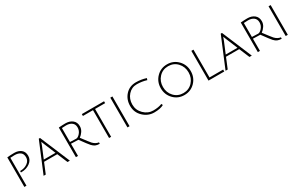

<svg xmlns="http://www.w3.org/2000/svg" viewBox="207 -2139 5577 3629"><g transform="rotate(-30 2995.0 -324.5)"><path d="M120 0V-645Q195 -653 278.5 -653Q362 -653 420 -608.5Q478 -564 478 -474Q478 -384 399 -326.5Q320 -269 212 -269Q207 -269 201 -269V-301Q205 -301 208 -301Q297 -301 363 -348Q429 -395 429 -470Q429 -545 382.5 -579Q336 -613 260 -613Q220 -613 166 -609V0Z M680 -225 587 0H540L812 -653H839L1113 0H1062L968 -225ZM823 -579Q808 -534 796 -504L696 -264H952L853 -503Q830 -559 823 -579Z M1245 0V-646Q1331 -653 1391 -653Q1483 -653 1543 -605.5Q1603 -558 1603 -470Q1603 -411 1569 -361Q1535 -311 1492 -280Q1611 -122 1639 -91Q1696 -32 1763 -24L1762 7Q1706 6 1671 -9.5Q1636 -25 1601.5 -62Q1567 -99 1450 -261Q1369 -261 1291 -266V0ZM1425 -299Q1464 -299 1509 -351Q1554 -403 1554 -472Q1554 -541 1507 -577Q1460 -613 1385 -613Q1345 -613 1291 -609V-304Q1363 -299 1425 -299Z M1969 -608H1749V-649H2234V-608H2014V0H1969Z M2370 0V-649H2416V0Z M3161 -32Q3086 10 2952.5 10Q2819 10 2717.5 -86Q2616 -182 2616 -324.5Q2616 -467 2704.5 -563Q2793 -659 2933 -659Q3046 -659 3154 -624L3142 -586Q3038 -618 2927 -618Q2816 -618 2740.5 -533.5Q2665 -449 2665 -326.5Q2665 -204 2752.5 -118Q2840 -32 2955 -32Q3070 -32 3146 -64Z M3612 10Q3473 10 3379 -87Q3285 -184 3285 -324.5Q3285 -465 3379 -562Q3473 -659 3612 -659Q3751 -659 3845 -562Q3939 -465 3939 -324.5Q3939 -184 3845 -87Q3751 10 3612 10ZM3612 -618Q3492 -618 3412.5 -533Q3333 -448 3333 -324.5Q3333 -201 3412.5 -116.5Q3492 -32 3612.5 -32Q3733 -32 3812 -116.5Q3891 -201 3891 -324.5Q3891 -448 3812 -533Q3733 -618 3612 -618Z M4139 0V-649H4185V-42H4483V0Z M4651 -225 4558 0H4511L4783 -653H4810L5084 0H5033L4939 -225ZM4794 -579Q4779 -534 4767 -504L4667 -264H4923L4824 -503Q4801 -559 4794 -579Z M5216 0V-646Q5302 -653 5362 -653Q5454 -653 5514 -605.5Q5574 -558 5574 -470Q5574 -411 5540 -361Q5506 -311 5463 -280Q5582 -122 5610 -91Q5667 -32 5734 -24L5733 7Q5677 6 5642 -9.5Q5607 -25 5572.5 -62Q5538 -99 5421 -261Q5340 -261 5262 -266V0ZM5396 -299Q5435 -299 5480 -351Q5525 -403 5525 -472Q5525 -541 5478 -577Q5431 -613 5356 -613Q5316 -613 5262 -609V-304Q5334 -299 5396 -299Z M5824 0V-649H5870V0Z"/></g></svg>

Font: Julius Sans One
Style: Regular
Weight: 400
Designer: Luciano Vergara
Foundry: LatinoType
Version: Version 1.001